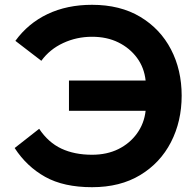

<svg xmlns="http://www.w3.org/2000/svg" viewBox="-20 -766 812 799"><path d="M363 13Q245 13 168 -30Q91 -73 41 -150L143 -230Q181 -173 235.5 -147.5Q290 -122 363 -122Q425 -122 472.5 -145.5Q520 -169 550 -210.5Q580 -252 586 -305H267V-431H586Q580 -485 550 -525.5Q520 -566 472.5 -589.5Q425 -613 363 -613Q299 -613 243 -587Q187 -561 152 -513L44 -596Q97 -669 178 -707.5Q259 -746 363 -746Q480 -746 563.5 -696Q647 -646 691.5 -560.5Q736 -475 736 -368Q736 -261 691.5 -174.5Q647 -88 563.5 -37.5Q480 13 363 13Z"/></svg>

Font: Kreadon
Style: Bold
Weight: 700
Designer: Reiya WATANABE
Foundry: StudioGnu
Version: Version 1.003; ttfautohint (v1.8.4.7-5d5b);gftools[0.9.32]